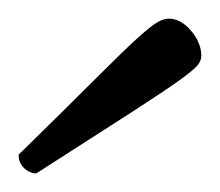

<svg xmlns="http://www.w3.org/2000/svg" viewBox="-20 -702 236 206"><path d="M19 -516Q12 -516 6 -521.5Q0 -527 0 -536Q54 -589 84 -619Q114 -649 128.5 -662Q143 -675 149.5 -678.5Q156 -682 161 -682Q174 -682 185 -669Q196 -656 196 -642Q196 -637 192 -632Q188 -627 172 -615.5Q156 -604 119.5 -580.5Q83 -557 19 -516Z"/></svg>

Font: Petrona Light
Style: Regular
Weight: 300
Designer: Ringo R. Seeber
Foundry: Ringo R. Seeber
Version: Version 2.001; ttfautohint (v1.8.3)